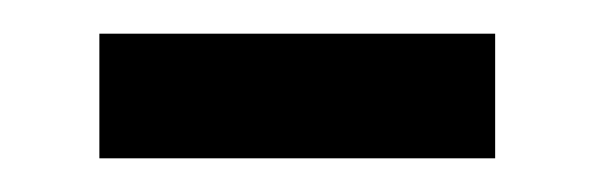

<svg xmlns="http://www.w3.org/2000/svg" viewBox="-20 -327 352 114"><path d="M39 -233V-307H274V-233Z"/></svg>

Font: Noto Sans Malayalam Condensed
Style: Regular
Weight: 400
Width: 3
Designer: Jelle Bosma - Monotype Design Team
Foundry: Monotype Imaging Inc.
Version: Version 2.104; ttfautohint (v1.8.4.7-5d5b)